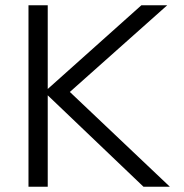

<svg xmlns="http://www.w3.org/2000/svg" viewBox="-20 -708 699 728"><path d="M524 0 148 -359 516 -688H614L222 -339V-381L624 0ZM88 0V-688H161V0Z"/></svg>

Font: Outfit Thin Light
Style: Regular
Weight: 300
Version: Version 1.100;gftools[0.9.27]